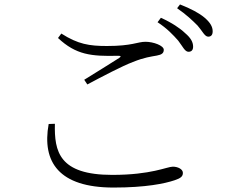

<svg xmlns="http://www.w3.org/2000/svg" viewBox="-20 -833 1040 864"><path d="M782 -650C802 -624 812 -600 828 -600C841 -600 849 -607 849 -623C849 -643 839 -662 813 -684C790 -706 753 -731 704 -753L689 -733C732 -705 760 -675 782 -650ZM869 -718C891 -693 901 -668 917 -668C930 -668 937 -676 937 -692C937 -712 927 -731 900 -754C876 -774 839 -794 790 -813L777 -796C820 -766 845 -742 869 -718ZM241 -662C322 -586 391 -579 511 -582C525 -582 526 -579 516 -572C477 -547 412 -507 359 -474L373 -453C437 -487 530 -536 578 -554C630 -575 659 -578 686 -583C708 -587 717 -594 717 -609C717 -628 670 -645 635 -645C598 -645 576 -626 461 -626C382 -626 331 -634 256 -682ZM227 -276C224 -151 246 -46 485 -46C662 -46 731 -83 758 -83C780 -83 803 -72 803 -55C803 -39 793 -31 766 -22C722 -7 636 11 491 11C245 11 168 -104 199 -275Z"/></svg>

Font: Noto Serif CJK HK Light
Style: Regular
Weight: 300
Designer: Ryoko NISHIZUKA 西塚涼子 (kana & ideographs); Frank Grießhammer (Latin, Greek & Cyrillic); Wenlong ZHANG 张文龙 (bopomofo); San
Foundry: Adobe
Version: Version 2.001;hotconv 1.1.0;makeotfexe 2.6.0